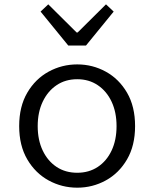

<svg xmlns="http://www.w3.org/2000/svg" viewBox="-20 -847 707 880"><path d="M334 13.2Q263.7 13.2 202.9 -20Q142.1 -53.2 105 -116.5Q67.9 -179.7 67.9 -269Q67.9 -358.9 105 -422.1Q142.1 -485.4 202.9 -518.6Q263.7 -551.8 334 -551.8Q404.3 -551.8 464.8 -518.6Q525.4 -485.4 562.3 -422.1Q599.1 -358.9 599.1 -269Q599.1 -179.7 562.3 -116.5Q525.4 -53.2 464.8 -20Q404.3 13.2 334 13.2ZM334 -55.2Q387.7 -55.2 428.2 -82Q468.8 -108.9 491.5 -157Q514.2 -205.1 514.2 -269Q514.2 -332.5 491.5 -380.9Q468.8 -429.2 428.2 -456.5Q387.7 -483.9 334 -483.9Q279.8 -483.9 239.3 -456.5Q198.7 -429.2 175.8 -380.9Q152.8 -332.5 152.8 -269Q152.8 -205.1 175.8 -157Q198.7 -108.9 239.3 -82Q279.8 -55.2 334 -55.2ZM293 -638.2 166 -793.9 201.2 -827.1 331.1 -698.2H335.9L465.8 -827.1L501 -793.9L374 -638.2Z"/></svg>

Font: Shanggu Mono N
Style: Regular
Weight: 350
Designer: GuiWonder
Version: Version 1.021